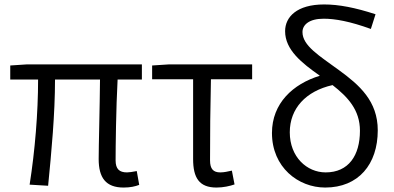

<svg xmlns="http://www.w3.org/2000/svg" viewBox="-20 -829 1771 862"><path d="M535 13C565 13 587 8 605 1L594 -61C573 -57 560 -55 550 -55C516 -55 499 -70 499 -109C499 -165 501 -345 508 -472H617V-540H102L26 -535V-472H151C151 -322 137 -153 113 0L196 5C211 -147 227 -317 227 -472H429C428 -349 423 -174 423 -115C423 -31 455 13 535 13Z M952 13C983 13 1013 6 1033 -1L1021 -63C1003 -59 986 -55 969 -55C938 -55 923 -70 923 -109C923 -224 924 -347 927 -473H1112V-540H740L663 -535V-473H847V-115C847 -31 874 13 952 13Z M1440 13C1589 13 1676 -91 1676 -244C1676 -375 1594 -447 1502 -514C1413 -579 1338 -624 1338 -685C1338 -717 1367 -745 1433 -745C1485 -745 1551 -733 1645 -699L1666 -765C1574 -795 1501 -809 1435 -809C1313 -809 1260 -753 1260 -689C1260 -605 1335 -546 1416 -489C1295 -452 1201 -365 1201 -232C1201 -78 1319 13 1440 13ZM1281 -235C1281 -342 1353 -420 1473 -447C1541 -394 1596 -336 1596 -242C1596 -131 1545 -55 1442 -55C1358 -55 1281 -124 1281 -235Z"/></svg>

Font: Source Han Sans JP Normal
Style: Regular
Weight: 350
Designer: Ryoko NISHIZUKA 西塚涼子 (kana, bopomofo & ideographs); Paul D. Hunt (Latin, Greek & Cyrillic); Sandoll Communications 산돌커뮤니
Foundry: Adobe
Version: Version 2.002;hotconv 1.0.116;makeotfexe 2.5.65601